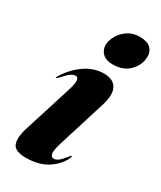

<svg xmlns="http://www.w3.org/2000/svg" viewBox="-173 -720 664 792"><g transform="rotate(30 159.0 -324.0)"><path d="M207.5 -503Q177.5 -503 160.5 -518.5Q143.5 -534 143.5 -558Q143.5 -580.5 157 -603.8Q170.5 -627 194 -642.5Q217.5 -658 248.5 -658Q285.5 -658 301.5 -642.5Q317.5 -627 317.5 -603.5Q317.5 -564.5 288.5 -533.8Q259.5 -503 207.5 -503ZM186.5 -115Q173.5 -73 177 -58.8Q180.5 -44.5 192 -44.5Q202 -44.5 213.8 -53Q225.5 -61.5 242.5 -84Q248.5 -92 250.5 -91.5Q255.5 -91.5 249.5 -79Q230.5 -40.5 190.5 -15.5Q150.5 9.5 90 9.5Q39 9.5 27.8 -16.5Q16.5 -42.5 33 -96L104.5 -322.5Q115.5 -358 113.8 -372.2Q112 -386.5 100.5 -386.5Q90 -386.5 77.2 -377.5Q64.5 -368.5 42.5 -343.5Q37 -338 34.5 -338Q31 -338.5 35.5 -345.5Q64.5 -393.5 107.2 -423.2Q150 -453 198 -453Q241 -453 257.5 -425Q274 -397 257 -341Z"/></g></svg>

Font: Fraunces 144pt
Style: Bold Italic
Weight: 700
Italic angle: -16°
Version: Version 1.000;[b76b70a41]